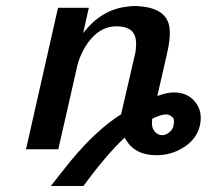

<svg xmlns="http://www.w3.org/2000/svg" viewBox="-20 -499 691 642"><path d="M67 0 174 -473H277L258 -388Q319 -468 407 -477Q426 -480 447 -478Q539 -471 547 -405Q551 -371 537 -313L506 -178Q539 -190 561 -190Q608 -190 633.5 -157Q659 -124 648 -78Q638 -35 596 -7.5Q554 20 503 20Q427 20 397 -39Q335 19 259 123H150Q188 74 219 36Q303 -65 385 -117L394 -156L431 -316Q432 -319 433 -324.5Q434 -330 434 -333Q437 -360 432 -376Q422 -411 369 -411Q323 -411 288 -373Q253 -335 238 -278V-277L175 0ZM489 -102Q485 -76 495.5 -61.5Q506 -47 522 -47Q534 -47 545.5 -56Q557 -65 560 -78Q566 -103 553 -110Q544 -118 529 -116Q514 -114 489 -102Z"/></svg>

Font: Coval
Style: Medium Italic
Weight: 500
Foundry: Context Ltd
Version: Version 001.000